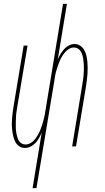

<svg xmlns="http://www.w3.org/2000/svg" viewBox="-20 -755 540 990"><path d="M148 215 195 -71Q189 -57 181.5 -43.5Q174 -30 163 -18Q152 -6 137.5 1Q123 8 108 8Q92 8 79 -1Q66 -10 59 -23.5Q52 -37 48.5 -52Q45 -67 43 -83Q41 -99 41 -115Q41 -131 42.5 -147.5Q44 -164 46 -180.5Q48 -197 51 -213L102 -520H122L70 -210Q68 -196 65.5 -181.5Q63 -167 62.5 -152.5Q62 -138 61.5 -123.5Q61 -109 61.5 -95Q62 -81 64.5 -67.5Q67 -54 71.5 -41Q76 -28 86.5 -19Q97 -10 112 -10Q125 -10 138 -17.5Q151 -25 159.5 -36Q168 -47 175 -59Q182 -71 187.5 -84Q193 -97 197 -110Q201 -123 204.5 -136Q208 -149 210.5 -162.5Q213 -176 215 -189L305 -735H325L278 -449Q284 -463 292 -476.5Q300 -490 311 -502Q322 -514 336 -521Q350 -528 365 -528Q381 -528 394 -519Q407 -510 414.5 -496.5Q422 -483 425.5 -468Q429 -453 430.5 -437Q432 -421 432 -405Q432 -389 431 -372.5Q430 -356 427.5 -339.5Q425 -323 423 -307L372 0H352L403 -310Q405 -324 407.5 -338.5Q410 -353 411 -367.5Q412 -382 412.5 -396.5Q413 -411 412 -425Q411 -439 409 -452.5Q407 -466 402 -479Q397 -492 386.5 -501Q376 -510 361 -510Q348 -510 335.5 -502.5Q323 -495 314 -484Q305 -473 298 -461Q291 -449 286 -436Q281 -423 276.5 -410Q272 -397 268.5 -384Q265 -371 263 -357.5Q261 -344 259 -331L168 215Z"/></svg>

Font: Iosevka Thin Oblique
Style: Regular
Weight: 100
Italic angle: -9°
Monospace: yes
Designer: Belleve Invis
Foundry: Belleve Invis
Version: Version 32.5.0; ttfautohint (v1.8.4)